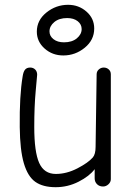

<svg xmlns="http://www.w3.org/2000/svg" viewBox="-20 -778 551 807"><path d="M246.1 -544.9Q200.2 -544.9 167.5 -574Q134.8 -603 134.8 -645Q134.8 -692.9 175 -725.3Q215.3 -757.8 266.1 -757.8Q311 -757.8 343.5 -729.2Q376 -700.7 376 -658.2Q376 -609.9 336.2 -577.4Q296.4 -544.9 246.1 -544.9ZM249 -600.1Q282.7 -600.1 303 -616.9Q323.2 -633.8 323.2 -655.8Q323.2 -675.8 306.4 -689Q289.6 -702.1 262.2 -702.1Q228.5 -702.1 208.3 -685.3Q188 -668.5 188 -646Q188 -626.5 204.8 -613.3Q221.7 -600.1 249 -600.1ZM213.9 8.8Q160.2 8.8 128.4 -13.7Q96.7 -36.1 80.3 -91.6Q64 -147 63 -244.1Q61.5 -375.5 75.2 -457Q78.1 -476.6 85.4 -485.4Q92.8 -494.1 106.9 -494.1Q119.6 -494.1 127.9 -485.8Q136.2 -477.5 136.2 -463.9Q136.2 -460.9 130.1 -396Q124 -331.1 124 -244.1Q124 -139.2 144.8 -93Q165.5 -46.9 214.8 -46.9Q259.8 -46.9 305.2 -70.3Q350.6 -93.8 370.1 -116.2Q381.8 -129.9 381.8 -161.1L386.2 -465.8Q386.2 -478 395.3 -486.1Q404.3 -494.1 416 -494.1Q428.2 -494.1 437 -486.3Q445.8 -478.5 445.8 -465.8V-24.9Q445.8 -12.7 435.8 -3.4Q425.8 5.9 413.1 5.9Q397.5 5.9 387.7 -3.9Q377.9 -13.7 377.9 -28.8V-66.9Q356 -37.6 310.5 -14.4Q265.1 8.8 213.9 8.8Z"/></svg>

Font: Comic Neue
Style: Regular
Weight: 400
Designer: Craig Rozynski
Foundry: Craig Rozynski
Version: Version 2.003;hotconv 1.0.109;makeotfexe 2.5.65596